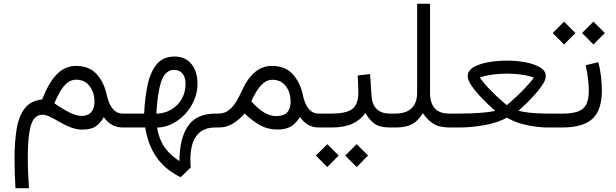

<svg xmlns="http://www.w3.org/2000/svg" viewBox="-20 -672 3248 1012"><path d="M380.9 -324.7Q448.7 -324.7 488.3 -282.5Q527.8 -240.2 542.5 -171.9Q552.2 -125.5 573.5 -99.4Q594.7 -73.2 628.4 -73.2H642.6V0H628.4Q564 0 527.3 -54.7Q507.8 -21 483.2 -4.9Q458.5 11.2 411.6 11.2Q378.9 11.2 337.4 -6.8Q319.3 -14.6 294.4 -29.1Q269.5 -43.5 245.1 -55.4Q220.7 -67.4 204.6 -67.4Q159.7 -67.4 143.1 -11.7Q126.5 43.9 126.5 151.4Q126.5 196.8 128.2 239.7Q129.9 282.7 132.8 319.8H61.5Q59.1 278.8 57.9 240.2Q56.6 201.7 56.6 165Q56.6 78.1 67.4 10Q78.1 -58.1 109.4 -99.6Q140.6 -141.1 202.1 -147.9Q237.8 -238.3 280 -281.2Q322.3 -324.2 380.9 -324.7ZM411.1 -61Q444.3 -61.5 461.2 -81.3Q478 -101.1 478 -136.7Q478 -183.6 452.4 -217.8Q426.8 -252 380.9 -252Q353.5 -252 332.5 -233.6Q311.5 -215.3 295.4 -186.8Q279.3 -158.2 266.6 -127.4Q310.1 -97.2 346.7 -79.1Q383.3 -61 411.1 -61Z M932.1 262.2Q850.6 222.2 805.4 157.5Q760.3 92.8 745.1 0H623V-73.2H739.7Q743.7 -158.2 758.5 -226.3Q773.4 -294.4 806.9 -334.2Q840.3 -374 900.4 -374Q956.5 -374 988.8 -334.7Q1021 -295.4 1021 -230.5Q1021 -186 1003.7 -145Q986.3 -104 956.3 -71.5Q926.3 -39.1 887.9 -19.8Q849.6 -0.5 807.6 0.5Q818.8 63.5 847.4 104.2Q876 145 925.8 177.2Q925.8 59.1 970.5 -7.1Q1015.1 -73.2 1115.2 -73.2H1131.8V0H1114.3Q1048.8 0 1016.1 43.2Q983.4 86.4 983.4 168.5Q983.4 177.7 983.9 188.7Q984.4 199.7 985.4 210.4ZM804.2 -72.8Q847.2 -73.7 882.1 -94.2Q917 -114.7 937.5 -149.9Q958 -185.1 958 -230.5Q958 -265.1 941.7 -284.4Q925.3 -303.7 899.4 -303.7Q849.6 -303.7 829.6 -241.7Q809.6 -179.7 804.2 -72.8Z M1269.5 -73.7Q1239.3 -39.1 1205.8 -19.5Q1172.4 0 1132.8 0H1112.3V-73.2H1130.4Q1163.1 -73.2 1186.3 -91.6Q1209.5 -109.9 1225.6 -137.2Q1241.7 -164.6 1253.4 -190.4Q1284.7 -260.3 1324.5 -292.5Q1364.3 -324.7 1413.1 -324.7Q1483.9 -324.7 1523.2 -280.8Q1562.5 -236.8 1576.2 -171.9Q1585.4 -125.5 1606.4 -99.4Q1627.4 -73.2 1660.6 -73.2H1674.3V0H1660.2Q1598.6 0 1561.5 -55.2Q1539.6 -21.5 1513.4 -5.4Q1487.3 10.7 1440.4 10.7Q1392.6 10.7 1351.8 -11.5Q1311 -33.7 1269.5 -73.7ZM1304.7 -138.2Q1337.4 -100.1 1370.4 -80.1Q1403.3 -60.1 1436.5 -60.1Q1511.7 -60.1 1511.7 -135.3Q1511.7 -185.1 1486.3 -218.3Q1460.9 -251.5 1415.5 -251.5Q1389.2 -251.5 1368.7 -234.1Q1348.1 -216.8 1332.3 -190.7Q1316.4 -164.6 1304.7 -138.2Z M2048.8 0H2035.6Q1981.4 0 1953.6 -20.3Q1925.8 -40.5 1906.2 -76.2Q1879.9 -39.6 1837.4 -19.8Q1794.9 0 1727.5 0H1654.8V-73.2H1728.5Q1802.2 -73.2 1835.2 -96.4Q1868.2 -119.6 1868.7 -181.6Q1868.7 -204.1 1867.7 -228Q1866.7 -252 1865.2 -273.9L1930.7 -281.7L1938 -168.5Q1944.3 -73.2 2036.1 -73.2H2048.8ZM1799.8 147.9 1859.9 87.9 1919.9 147.9 1859.9 208.5ZM1645 147.9 1705.1 87.9 1765.1 147.9 1705.1 208.5Z M2209 -75.2Q2193.4 -51.3 2175.8 -34.4Q2158.2 -17.6 2131.1 -8.8Q2104 0 2060.1 0H2029.3V-73.2H2061Q2177.7 -73.2 2178.7 -182.6V-652.3H2246.6V-182.6Q2246.6 -129.9 2270.8 -101.6Q2294.9 -73.2 2351.1 -73.2H2366.2V0H2351.6Q2295.4 0 2264.2 -20Q2232.9 -40 2209 -75.2Z M2712.9 -88.4Q2734.4 -82.5 2762.9 -79.1Q2791.5 -75.7 2819.6 -74.5Q2847.7 -73.2 2866.7 -73.2H2889.2V0H2866.7Q2816.9 0 2757.3 -12.5Q2697.8 -24.9 2651.9 -51.8Q2603.5 -25.4 2535.4 -12.7Q2467.3 0 2398.9 0H2346.7V-73.2H2400.4Q2427.7 -73.2 2462.4 -74.5Q2497.1 -75.7 2531 -78.9Q2564.9 -82 2590.3 -87.9Q2554.7 -118.7 2521.5 -153.1Q2488.3 -187.5 2466.8 -218.5Q2445.3 -249.5 2445.3 -270.5Q2445.3 -299.3 2475.6 -317.4Q2505.9 -335.4 2553.5 -344Q2601.1 -352.5 2652.8 -352.5Q2701.2 -352.5 2748 -344Q2794.9 -335.4 2825.9 -317.4Q2856.9 -299.3 2856.9 -270.5Q2856.9 -250.5 2835.9 -220Q2814.9 -189.5 2782 -154.8Q2749 -120.1 2712.9 -88.4ZM2651.4 -284.2Q2634.3 -284.2 2608.2 -282.2Q2582 -280.3 2555.2 -275.6Q2528.3 -271 2508.8 -262.7Q2528.3 -235.8 2552.7 -210Q2577.1 -184.1 2599.6 -163.1Q2622.1 -142.1 2636.7 -129.9Q2651.4 -117.7 2651.4 -117.7Q2651.4 -117.7 2665.8 -130.1Q2680.2 -142.6 2702.4 -163.3Q2724.6 -184.1 2749.3 -210Q2773.9 -235.8 2794.4 -262.7Q2774.4 -271 2747.6 -275.6Q2720.7 -280.3 2694.6 -282.2Q2668.5 -284.2 2651.4 -284.2Z M3133.3 -344.2Q3143.6 -307.6 3147.9 -268.6Q3152.3 -229.5 3152.3 -195.8Q3152.3 -90.3 3102.1 -45.2Q3051.8 0 2942.4 0H2869.6V-73.2H2942.4Q2991.2 -73.2 3022.5 -83Q3053.7 -92.8 3068.6 -118.9Q3083.5 -145 3083.5 -194.3Q3083.5 -222.2 3079.1 -258.3Q3074.7 -294.4 3066.9 -328.1ZM3047.9 -498 3107.9 -558.1 3168 -498 3107.9 -437.5ZM2893.1 -498 2953.1 -558.1 3013.2 -498 2953.1 -437.5Z"/></svg>

Font: Vazir Light
Style: Light
Weight: 300
Designer: Saber Rastikerdar
Foundry: Saber Rastikerdar
Version: Version 30.0.0